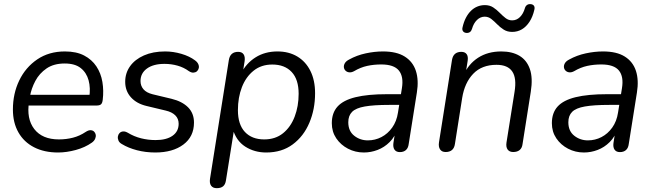

<svg xmlns="http://www.w3.org/2000/svg" viewBox="-20 -752 3264 958"><path d="M269.9 8.9Q200.7 8.9 149.9 -17.2Q99.1 -43.4 71.8 -91.6Q44.4 -139.7 44.4 -205.6Q44.4 -285 76 -350.5Q107.6 -416.1 165.9 -455.7Q224.3 -495.3 303.8 -495.3Q361.1 -495.3 399.7 -475.1Q438.3 -454.9 461 -420.7Q483.7 -386.5 490.9 -343.1Q498.1 -299.7 492.6 -254.3Q490.6 -237 483.7 -231.3Q476.8 -225.5 462.4 -225.5H106.8L114.7 -279H443.4L425.4 -265.6Q432.4 -313 422.1 -351.1Q411.8 -389.3 383 -412.2Q354.3 -435.2 302.8 -435.2Q248.7 -435.2 212.6 -410.7Q176.6 -386.2 156.4 -348.3Q136.2 -310.5 129.1 -269.2L125.2 -245.1Q111.1 -159.9 151 -108.1Q191 -56.4 274 -56.4Q310.4 -56.4 344 -65Q377.6 -73.6 407.8 -93.9Q421.5 -102.8 432 -102.4Q442.6 -101.9 449.2 -95.6Q455.9 -89.3 457.6 -79.8Q459.3 -70.2 454.7 -59.4Q450 -48.7 438.3 -40.3Q404.3 -16.2 358.2 -3.7Q312 8.9 269.9 8.9Z M754.8 8.9Q706.8 8.9 663.3 -2.4Q619.9 -13.8 588.5 -33Q575.8 -39.8 571.2 -50.4Q566.7 -60.9 568.2 -70.9Q569.7 -80.9 576.3 -87.9Q583 -95 593.5 -96.1Q604 -97.3 617.2 -89.9Q648.7 -70.7 684 -61.9Q719.2 -53.1 756.4 -53.1Q810.3 -53.1 840.9 -74.6Q871.4 -96 871.4 -134.6Q871.4 -159.9 854.5 -176.6Q837.6 -193.3 806.4 -200.4L711.7 -223.1Q662 -234.7 633.4 -266.4Q604.7 -298.1 604.7 -343.9Q604.7 -387.3 628.9 -421.4Q653.1 -455.5 698.1 -475.4Q743.1 -495.3 804 -495.3Q844.3 -495.3 885 -483.4Q925.7 -471.5 953 -450.9Q964.7 -442.5 969.4 -431.9Q974 -421.4 971.7 -411.9Q969.5 -402.4 962.6 -396.3Q955.7 -390.3 945.3 -389.6Q934.8 -388.9 922.1 -397.3Q897.1 -415.6 866 -424.4Q834.9 -433.3 800.7 -433.3Q745.3 -433.3 713.2 -410Q681.1 -386.7 681.1 -347.7Q681.1 -323.9 695.8 -306.6Q710.5 -289.4 741.3 -281.7L836 -259Q889.1 -246 918.5 -216.4Q947.9 -186.7 947.9 -140.4Q947.9 -70.3 894.9 -30.7Q841.9 8.9 754.8 8.9Z M1061.3 186.9Q1042.4 186.9 1033.4 174.6Q1024.5 162.2 1027.9 139.9L1121.8 -452.1Q1125.2 -473 1136.8 -483.1Q1148.5 -493.3 1168.3 -493.3Q1187.3 -493.3 1195.5 -480.9Q1203.8 -468.5 1200.4 -445.7L1188.2 -369.6L1181.4 -383.7Q1208.4 -436.4 1255.2 -465.8Q1302.1 -495.3 1364.4 -495.3Q1421 -495.3 1463.3 -470.1Q1505.6 -444.8 1528.8 -398.1Q1552.1 -351.4 1552.1 -286.9Q1552.1 -206.6 1523.6 -139.4Q1495.2 -72.1 1440.7 -31.6Q1386.3 8.9 1308.2 8.9Q1249.6 8.9 1203.7 -20.4Q1157.8 -49.8 1140.8 -110.3H1148.7L1107.4 148.1Q1104.5 168 1093.4 177.4Q1082.2 186.9 1061.3 186.9ZM1298.5 -56.4Q1354 -56.4 1392.1 -87.1Q1430.3 -117.9 1450.2 -169.8Q1470.1 -221.7 1470.1 -284.1Q1470.1 -355.8 1435.2 -392.9Q1400.4 -430 1338.7 -430Q1283.6 -430 1245.3 -399.2Q1206.9 -368.4 1187 -317Q1167.1 -265.7 1167.1 -202.2Q1167.1 -131 1201.9 -93.7Q1236.8 -56.4 1298.5 -56.4Z M1795.4 8.9Q1753 8.9 1716.5 -10Q1680.1 -28.9 1657.8 -61.8Q1635.6 -94.8 1635.6 -137.3Q1635.6 -188.8 1664.3 -220.5Q1693.1 -252.2 1754.1 -267.1Q1815.1 -282 1910.6 -282H1991.1L1982.8 -228.6H1921.9Q1844.9 -228.6 1800.3 -220.7Q1755.8 -212.9 1736.8 -193.9Q1717.8 -174.9 1717.8 -142.1Q1717.8 -98.1 1747.2 -74.9Q1776.5 -51.6 1815.3 -51.6Q1851.5 -51.6 1883.1 -68Q1914.7 -84.4 1936.9 -115.5Q1959.1 -146.6 1965.7 -190.1L1985.3 -311.7Q1994.8 -369.8 1970.2 -400.1Q1945.6 -430.4 1882.2 -430.4Q1845.5 -430.4 1812.1 -423.2Q1778.7 -415.9 1746.2 -396.6Q1733.1 -389.7 1722 -391.1Q1711 -392.5 1703.9 -399.5Q1696.8 -406.6 1695.8 -416.6Q1694.8 -426.6 1700.8 -436.9Q1706.9 -447.2 1722 -455Q1760.3 -476.2 1804.5 -485.7Q1848.6 -495.3 1890.8 -495.3Q1959.2 -495.3 1999.6 -469.7Q2040.1 -444.2 2055.1 -398.2Q2070 -352.1 2060 -290.3L2019.2 -33.3Q2016.8 -13.5 2005.4 -3.3Q1994 6.9 1975 6.9Q1957.1 6.9 1948.6 -5Q1940.1 -16.9 1943 -38.7L1955.7 -119.8L1964.3 -110.4Q1950.8 -69.8 1924.2 -43.2Q1897.7 -16.7 1864 -3.9Q1830.4 8.9 1795.4 8.9Z M2203.4 6.5Q2184.5 6.5 2175.7 -6.7Q2167 -19.8 2170.4 -42.1L2235.3 -453Q2238.7 -473.4 2250.6 -483.4Q2262.5 -493.3 2281.9 -493.3Q2299.8 -493.3 2308.3 -481.9Q2316.8 -470.4 2313.4 -448.1L2300.2 -364.5L2292.5 -376.2Q2317.5 -432.9 2365.8 -464.1Q2414.2 -495.3 2481.4 -495.3Q2535.4 -495.3 2571.9 -473.6Q2608.4 -451.8 2623.9 -407.4Q2639.4 -362.9 2628.4 -294.1L2587.2 -32.7Q2584.8 -13.4 2572.9 -3.5Q2561 6.5 2540.6 6.5Q2521.7 6.5 2512.7 -6.1Q2503.8 -18.7 2507.2 -41.1L2547.4 -293.7Q2558.6 -361.9 2536 -395.2Q2513.5 -428.6 2457.4 -428.6Q2384.1 -428.6 2341.2 -383.9Q2298.3 -339.2 2286.1 -263.5L2249.9 -33.8Q2244.1 6.5 2203.4 6.5ZM2306.4 -587.8Q2295.7 -588.8 2290.3 -596.2Q2284.9 -603.5 2287.8 -615.3Q2293.8 -642.2 2304.5 -662.9Q2315.2 -683.6 2329.6 -697.8Q2344 -712 2361.6 -719.2Q2379.3 -726.5 2399.2 -726.5Q2423.6 -726.5 2441.1 -714.9Q2458.6 -703.3 2473 -688.4Q2487.5 -673.6 2502.3 -662Q2517 -650.4 2535.5 -650.4Q2557.6 -650.4 2574.3 -666.8Q2591.1 -683.3 2599.2 -711.7Q2602.2 -722 2609.8 -727.2Q2617.4 -732.4 2627.7 -731.4Q2639 -730.4 2644.1 -723.3Q2649.2 -716.2 2646.3 -703.9Q2638.3 -668.5 2622.1 -643.6Q2606 -618.7 2584.1 -605.7Q2562.3 -592.8 2535.5 -592.8Q2511 -592.8 2493 -604.4Q2475 -616 2460.6 -630.8Q2446.1 -645.7 2431.4 -657.3Q2416.6 -668.8 2398.6 -668.8Q2377 -668.8 2360 -652.4Q2343 -636 2334.9 -607.5Q2331.9 -597.2 2324.6 -592Q2317.2 -586.8 2306.4 -587.8Z M2893.4 8.9Q2851 8.9 2814.5 -10Q2778.1 -28.9 2755.8 -61.8Q2733.6 -94.8 2733.6 -137.3Q2733.6 -188.8 2762.3 -220.5Q2791.1 -252.2 2852.1 -267.1Q2913.1 -282 3008.6 -282H3089.1L3080.8 -228.6H3019.9Q2942.9 -228.6 2898.3 -220.7Q2853.8 -212.9 2834.8 -193.9Q2815.8 -174.9 2815.8 -142.1Q2815.8 -98.1 2845.2 -74.9Q2874.5 -51.6 2913.3 -51.6Q2949.5 -51.6 2981.1 -68Q3012.7 -84.4 3034.9 -115.5Q3057.1 -146.6 3063.7 -190.1L3083.3 -311.7Q3092.8 -369.8 3068.2 -400.1Q3043.6 -430.4 2980.2 -430.4Q2943.5 -430.4 2910.1 -423.2Q2876.7 -415.9 2844.2 -396.6Q2831.1 -389.7 2820 -391.1Q2809 -392.5 2801.9 -399.5Q2794.8 -406.6 2793.8 -416.6Q2792.8 -426.6 2798.8 -436.9Q2804.9 -447.2 2820 -455Q2858.3 -476.2 2902.5 -485.7Q2946.6 -495.3 2988.8 -495.3Q3057.2 -495.3 3097.6 -469.7Q3138.1 -444.2 3153.1 -398.2Q3168 -352.1 3158 -290.3L3117.2 -33.3Q3114.8 -13.5 3103.4 -3.3Q3092 6.9 3073 6.9Q3055.1 6.9 3046.6 -5Q3038.1 -16.9 3041 -38.7L3053.7 -119.8L3062.3 -110.4Q3048.8 -69.8 3022.2 -43.2Q2995.7 -16.7 2962 -3.9Q2928.4 8.9 2893.4 8.9Z"/></svg>

Font: Nunito ExtraLight
Style: Italic
Weight: 200
Italic angle: -9°
Designer: Vernon Adams
Foundry: Vernon Adams
Version: Version 3.602